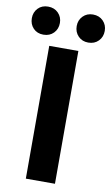

<svg xmlns="http://www.w3.org/2000/svg" viewBox="-135 -1006 614 1058"><g transform="rotate(10 172.0 -477.5)"><path d="M89 0V-743H252V0ZM46 -798Q11 -798 -10.5 -820.5Q-32 -843 -32 -877Q-32 -910 -10.5 -932.5Q11 -955 46 -955Q81 -955 103 -932.5Q125 -910 125 -877Q125 -843 103 -820.5Q81 -798 46 -798ZM297 -798Q263 -798 241 -820.5Q219 -843 219 -877Q219 -910 241 -932.5Q263 -955 297 -955Q332 -955 354 -932.5Q376 -910 376 -877Q376 -843 354 -820.5Q332 -798 297 -798Z"/></g></svg>

Font: Noto Sans TC Thin ExtraBold
Style: Regular
Weight: 800
Version: Version 2.004-H2;hotconv 1.0.118;makeotfexe 2.5.65603